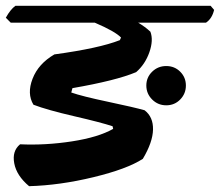

<svg xmlns="http://www.w3.org/2000/svg" viewBox="-41 -645 756 660"><path d="M683 -625 695 -611Q688 -581 667 -567H434Q458 -553 476 -536Q487 -507 472.5 -465.5Q458 -424 427 -397Q358 -368 208 -342L204 -327Q241 -314 331 -295Q421 -276 456 -266Q486 -243 485 -199.5Q484 -156 450 -99Q396 -64 280.5 -36Q165 -8 59 -5Q16 -41 8 -83.5Q0 -126 28 -149Q115 -145 206 -159Q297 -173 348 -202L346 -211Q307 -224 214 -245.5Q121 -267 74 -285Q51 -323 71 -374.5Q91 -426 146 -458Q300 -479 371 -507L375 -516Q355 -537 285 -567H-4L-21 -584Q-5 -613 12 -625ZM462 -351Q462 -379 482 -398.5Q502 -418 530.5 -418Q559 -418 578.5 -398.5Q598 -379 598 -351Q598 -323 578.5 -303Q559 -283 530.5 -283Q502 -283 482 -303Q462 -323 462 -351Z"/></svg>

Font: Tillana
Style: Bold
Weight: 700
Designer: Lipi Raval (Devanagari, Latin), Jonny Pinhorn (Latin)
Foundry: Indian Type Foundry
Version: Version 2.002;PS 1.0;hotconv 1.0.79;makeotf.lib2.5.61930; tt